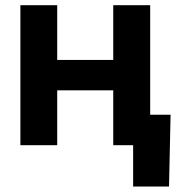

<svg xmlns="http://www.w3.org/2000/svg" viewBox="-20 -549 665 726"><path d="M446.3 -322.3V-207.5H157.7V-322.3ZM196.3 -529.3V0H57.1V-529.3ZM547.9 -529.3V0H408.2V-529.3ZM483.4 156.2V0H441.9V-115.2H625L619.1 156.2Z"/></svg>

Font: Inter Cardless Tabular Bold
Style: Bold
Weight: 700
Designer: Rasmus Andersson
Foundry: rsms
Version: Version 4.000;git-4fc901f